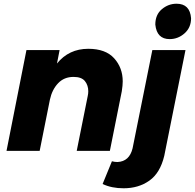

<svg xmlns="http://www.w3.org/2000/svg" viewBox="-20 -810 1046 1031"><path d="M891 -600Q822 -600 814 -678Q814 -731 849 -760.5Q884 -790 928 -790Q1000 -790 1006 -712Q1006 -662 971 -631Q936 -600 891 -600ZM570 0H392L451 -294Q454 -307 454 -320Q454 -352 436 -374.5Q418 -397 375 -397Q324 -397 291.8 -362.8Q259.5 -328.5 248 -275L193 0H15L122 -541H300L286 -469Q350 -548 454 -548Q547 -548 593 -497Q639 -446 639 -373Q639 -352 634 -320ZM644 201Q579 201 531 178L581 56Q596 60 611 60Q675 57 692 -14L798 -541H976L862 27Q840 119 782 160Q724 201 644 201Z"/></svg>

Font: Argentum Sans
Style: Bold Italic
Weight: 700
Italic angle: -11°
Designer: Julieta Ulanovsky (font), Cristiano Sobral (main changes and remaster)
Foundry: Julieta Ulanovsky (font), Cristiano Sobral (main changes and remaster)
Version: Version 2.007;June 15, 2022;FontCreator 14.0.0.2814 64-bit; 